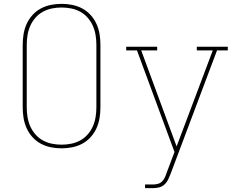

<svg xmlns="http://www.w3.org/2000/svg" viewBox="-20 -763 1240 998"><path d="M300 8Q272 8 244.5 2.5Q217 -3 192.5 -16Q168 -29 149 -50Q130 -71 118.5 -96.5Q107 -122 102.5 -149.5Q98 -177 98 -205V-530Q98 -558 102.5 -585.5Q107 -613 118.5 -638.5Q130 -664 149 -685Q168 -706 192.5 -719Q217 -732 244.5 -737.5Q272 -743 300 -743Q328 -743 355.5 -737.5Q383 -732 407.5 -719Q432 -706 451 -685Q470 -664 481.5 -638.5Q493 -613 497.5 -585.5Q502 -558 502 -530V-205Q502 -177 497.5 -149.5Q493 -122 481.5 -96.5Q470 -71 451 -50Q432 -29 407.5 -16Q383 -3 355.5 2.5Q328 8 300 8ZM300 -11Q325 -11 350 -16Q375 -21 397 -33Q419 -45 436 -64.5Q453 -84 463 -107Q473 -130 477 -155Q481 -180 481 -205V-530Q481 -555 477 -580Q473 -605 463 -628Q453 -651 436 -670.5Q419 -690 397 -702Q375 -714 350 -719Q325 -724 300 -724Q275 -724 250 -719Q225 -714 203 -702Q181 -690 164 -670.5Q147 -651 137 -628Q127 -605 123 -580Q119 -555 119 -530V-205Q119 -180 123 -155Q127 -130 137 -107Q147 -84 164 -64.5Q181 -45 203 -33Q225 -21 250 -16Q275 -11 300 -11ZM734 215V196H775Q788 196 801 192.5Q814 189 823 179.5Q832 170 837.5 158Q843 146 847 133L887 27L692 -501H636V-520H797V-501H714L898 -2L1086 -501H1003V-520H1164V-501H1108L867 140Q861 155 854 170Q847 185 835 196Q823 207 807 211Q791 215 775 215Z"/></svg>

Font: Iosevka Etoile Thin
Style: Regular
Weight: 100
Designer: Belleve Invis
Foundry: Belleve Invis
Version: Version 22.1.2; ttfautohint (v1.8.4)